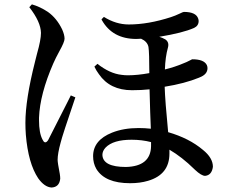

<svg xmlns="http://www.w3.org/2000/svg" viewBox="-20 -797 1040 867"><path d="M112.3 -764.6 124 -777.3Q161.1 -766.6 196.3 -743.2Q236.3 -714.8 260.7 -664.1Q271.5 -639.6 271.5 -622.1Q271.5 -607.4 248 -565.4Q231.4 -535.2 220.7 -510.7Q160.2 -372.1 156.2 -265.6Q156.2 -258.8 156.2 -253.9Q156.2 -196.3 171.9 -167Q181.6 -145.5 194.3 -160.2Q196.3 -162.1 197.3 -164.1Q202.1 -172.9 284.2 -335Q293.9 -354.5 299.8 -366.2L320.3 -357.4Q260.7 -182.6 253.9 -153.3Q240.2 -103.5 240.2 -75.2Q240.2 -62.5 250 -11.7Q252 1 252 9.8Q248 47.9 212.9 49.8Q180.7 47.9 152.3 7.8Q107.4 -59.6 96.7 -188.5Q94.7 -215.8 94.7 -242.2Q94.7 -346.7 137.7 -516.6Q138.7 -521.5 139.6 -524.4Q142.6 -534.2 147.5 -555.7Q165 -617.2 165 -648.4Q164.1 -698.2 112.3 -764.6ZM662.1 -136.7V-155.3Q621.1 -166 574.2 -166Q491.2 -166 457 -130.9Q442.4 -115.2 442.4 -97.7Q444.3 -43 548.8 -43Q660.2 -45.9 662.1 -136.7ZM438.5 -710 449.2 -720.7Q503.9 -686.5 561.5 -686.5Q649.4 -686.5 752 -719.7Q770.5 -725.6 793 -736.3Q806.6 -743.2 810.5 -743.2Q865.2 -743.2 875 -712.9Q877 -707 877 -702.1Q877 -680.7 856.4 -670.9Q805.7 -648.4 699.2 -630.9Q714.8 -626 726.6 -619.1Q745.1 -606.4 738.3 -582Q726.6 -540 724.6 -483.4Q768.6 -494.1 807.6 -510.7Q821.3 -515.6 837.9 -524.4Q846.7 -529.3 848.6 -529.3Q901.4 -529.3 914.1 -502.9Q917 -496.1 917 -489.3Q917 -460.9 880.9 -447.3Q879.9 -446.3 878.9 -446.3Q814.5 -419.9 723.6 -405.3Q725.6 -340.8 739.3 -200.2Q834 -172.9 896.5 -120.1Q941.4 -84 941.4 -43.9Q936.5 -5.9 906.2 -2.9Q889.6 -2.9 860.4 -30.3Q858.4 -32.2 857.4 -33.2Q801.8 -87.9 745.1 -121.1V-103.5Q745.1 -8.8 648.4 19.5Q612.3 30.3 567.4 30.3Q454.1 30.3 415 -34.2Q400.4 -59.6 400.4 -91.8Q400.4 -164.1 486.3 -198.2Q538.1 -218.8 605.5 -218.8Q634.8 -218.8 661.1 -215.8Q660.2 -241.2 658.2 -291Q656.2 -364.3 655.3 -393.6Q618.2 -389.6 576.2 -389.6Q476.6 -389.6 426.8 -461.9Q415 -477.5 406.2 -496.1L419.9 -508.8Q475.6 -464.8 529.3 -459Q543 -457 557.6 -457Q600.6 -457 654.3 -466.8Q654.3 -559.6 650.4 -585Q645.5 -609.4 617.2 -622.1Q609.4 -621.1 595.7 -621.1Q487.3 -621.1 439.5 -707Q438.5 -709 438.5 -710Z"/></svg>

Font: GenYoMin JP SemiBold
Style: Regular
Weight: 600
Version: Version 1.001;PS 1;hotconv 16.6.51;makeotf.lib2.5.65220 DEVE